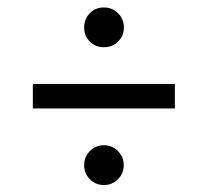

<svg xmlns="http://www.w3.org/2000/svg" viewBox="-20 -499 571 528"><path d="M265.6 -369.1Q242.2 -369.1 226.8 -384.8Q211.4 -400.4 211.4 -423.3Q211.4 -446.3 226.8 -462.4Q242.2 -478.5 265.6 -478.5Q288.6 -478.5 304.7 -462.4Q320.8 -446.3 320.8 -423.3Q320.8 -400.4 304.7 -384.8Q288.6 -369.1 265.6 -369.1ZM460.9 -200.7H70.3V-268.1H460.9ZM265.6 9.8Q242.7 9.8 227.1 -6.1Q211.4 -22 211.4 -44.9Q211.4 -67.4 227.1 -83.5Q242.7 -99.6 265.6 -99.6Q288.6 -99.6 304.4 -83.5Q320.3 -67.4 320.3 -44.9Q320.3 -22 304.4 -6.1Q288.6 9.8 265.6 9.8Z"/></svg>

Font: Kumbh Sans Medium
Style: Regular
Weight: 500
Version: Version 1.005